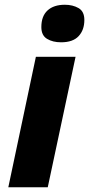

<svg xmlns="http://www.w3.org/2000/svg" viewBox="-20 -788 375 808"><path d="M237 -610Q202 -610 178 -624.5Q154 -639 154 -674Q154 -720 180 -744Q206 -768 253 -768Q286 -768 310.5 -754Q335 -740 335 -704Q335 -662 311 -636Q287 -610 237 -610ZM15 0 131 -549H298L181 0Z"/></svg>

Font: Noto Sans ExtraBold
Style: Italic
Weight: 800
Italic angle: -12°
Designer: Monotype Design Team
Foundry: Monotype Imaging Inc.
Version: Version 2.013; ttfautohint (v1.8.4.7-5d5b)